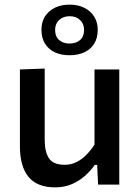

<svg xmlns="http://www.w3.org/2000/svg" viewBox="-20 -797 603 829"><path d="M218 12Q140.5 12 103.2 -33.2Q66 -78.5 66 -165.5Q66 -198.5 66 -223Q66 -247.5 66 -272Q66 -318 66 -355.5Q66 -393 66 -427Q66 -461 66 -497L173 -501Q173 -446.5 173 -394Q173 -341.5 173 -284V-194Q173 -140.5 191.8 -113Q210.5 -85.5 259.5 -85.5Q287 -85.5 310.5 -97.2Q334 -109 353.2 -128.8Q372.5 -148.5 388 -172.5V-284Q388 -341.5 388 -392.2Q388 -443 388 -497H495Q495 -443 495 -390.8Q495 -338.5 495 -272V-218Q495 -156.5 495 -105.5Q495 -54.5 495 0H403.5L399.5 -85H389Q373 -61.5 348.5 -39.2Q324 -17 291.5 -2.5Q259 12 218 12ZM280 -558.5Q244 -558.5 217 -571Q190 -583.5 174.5 -608.2Q159 -633 159 -668.5Q159 -718 192.8 -747.5Q226.5 -777 281 -777Q317 -777 344.2 -763.2Q371.5 -749.5 386.8 -725Q402 -700.5 402 -668.5Q402 -632.5 386.5 -608Q371 -583.5 343.8 -571Q316.5 -558.5 280 -558.5ZM280 -609Q308 -609 325.5 -624Q343 -639 343 -668Q343 -694 325.8 -710.5Q308.5 -727 281 -727Q253 -727 235.5 -710.8Q218 -694.5 218 -668Q218 -639 235.5 -624Q253 -609 280 -609Z"/></svg>

Font: Commissioner Thin Medium
Style: Regular
Weight: 500
Version: Version 1.000